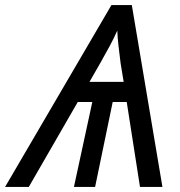

<svg xmlns="http://www.w3.org/2000/svg" viewBox="-77 -733 704 753"><path d="M-57 0H36L228 -333H285L213 0H296L365 -333H420L472 0H560L440 -713H360ZM317 -487C344 -535 366 -574 383 -613C384 -576 391 -528 396 -485L408 -412H274Z"/></svg>

Font: BC Sans
Style: Italic
Weight: 400
Italic angle: -12°
Designer: Monotype Design Team
Designer: Province of B.C.
Foundry: Monotype Imaging Inc.
Version: Version 2.000;GOOG;noto-source:20170915:90ef993387c0